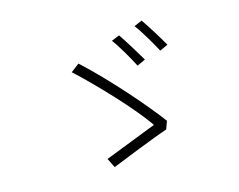

<svg xmlns="http://www.w3.org/2000/svg" viewBox="-94 -875 1188 953"><g transform="rotate(-15 500.0 -398.0)"><path d="M575 -690 534 -673C560 -639 604 -563 625 -521L668 -541C645 -580 598 -657 575 -690ZM702 -732 661 -714C688 -680 730 -607 753 -564L795 -583C772 -624 726 -698 702 -732ZM680 -178 695 -219C627 -311 475 -487 344 -607L301 -574C412 -472 567 -306 627 -216C573 -195 423 -136 361 -112L385 -64C448 -89 599 -151 680 -178Z"/></g></svg>

Font: Noto Sans KR Light
Style: Regular
Weight: 300
Designer: Ryoko NISHIZUKA 西塚涼子 (kana, bopomofo & ideographs); Paul D. Hunt (Latin, Greek & Cyrillic); Sandoll Communications 산돌커뮤니
Foundry: Adobe
Version: Version 2.004;hotconv 1.0.118;makeotfexe 2.5.65603